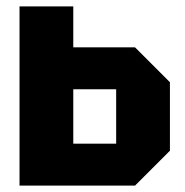

<svg xmlns="http://www.w3.org/2000/svg" viewBox="-20 -580 577 600"><path d="M41 0V-560H209V-432H402L511 -323V-109L402 0ZM209 -131H343V-301H209Z"/></svg>

Font: Tektur SemiCondensed
Style: Bold
Weight: 700
Width: 4
Designer: Adam Jagosz
Foundry: Adam Jagosz
Version: Version 1.005;gftools[0.9.30]